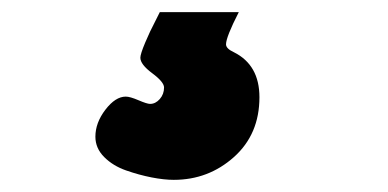

<svg xmlns="http://www.w3.org/2000/svg" viewBox="-20 -50 639 316"><path d="M365 36Q407 57 407 110Q407 171 365 208.5Q323 246 266 246Q250 246 229.5 242Q209 238 187.5 230.5Q166 223 151.5 208.5Q137 194 137 175Q137 152 153.5 130.5Q170 109 187 109Q194 109 208 115Q222 121 227 121Q236 121 243 113Q250 105 250 94Q250 85 230.5 70.5Q211 56 211 45Q211 39 219 20Q227 1 235 -14L243 -30H373Q352 11 352 23Q352 30 365 36Z"/></svg>

Font: Coiny 2.0
Style: Regular
Weight: 400
Version: Version 1.001 July 11, 2018